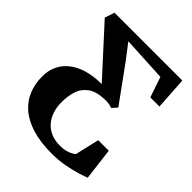

<svg xmlns="http://www.w3.org/2000/svg" viewBox="-208 -868 1003 1003"><g transform="rotate(45 293.0 -367.0)"><path d="M342.5 9.5Q258.5 9.5 198 -9.2Q137.5 -28 98.5 -61.5Q59.5 -95 41 -140.8Q22.5 -186.5 22.5 -241Q22.5 -280 35.5 -311.5Q48.5 -343 72.5 -366.5Q96.5 -390 129.8 -405.2Q163 -420.5 203.5 -427Q219.5 -429.5 236.2 -431Q253 -432.5 270.5 -432.5L36.5 -689L54.5 -743H555.5L567 -562.5H499.5L461 -675.5L211 -688.5L274 -606.5L419 -406.5L393.5 -378.5Q382 -383.5 370.2 -385.2Q358.5 -387 344 -387Q280.5 -386 247 -362Q213.5 -338 201.2 -300.2Q189 -262.5 189 -219Q189 -181.5 199.2 -150.2Q209.5 -119 229.5 -96.5Q249.5 -74 278.2 -62Q307 -50 343.5 -50Q370 -50 389 -55.5Q408 -61 419.5 -68Q431 -75 434.5 -79L465 -212H543L565 -34.5Q550 -28.5 516.5 -18Q483 -7.5 438 1Q393 9.5 342.5 9.5Z"/></g></svg>

Font: Merriweather 36pt
Style: Bold
Weight: 700
Designer: Eben Sorkin
Foundry: Eben Sorkin
Version: Version 2.100